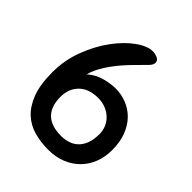

<svg xmlns="http://www.w3.org/2000/svg" viewBox="-198 -822 946 946"><g transform="rotate(45 275.0 -349.0)"><path d="M40 -280Q40 -364 69 -440.5Q98 -517 141 -575.5Q184 -634 232 -668.5Q280 -703 318 -703Q334 -703 350.5 -695.5Q367 -688 367 -672Q367 -658 351 -641.5Q335 -625 301 -591Q283 -573 262.5 -550Q242 -527 223 -501Q204 -475 189 -447Q174 -419 167 -392Q201 -422 243 -433Q285 -444 317 -444Q357 -444 394 -429.5Q431 -415 459 -386.5Q487 -358 503.5 -315.5Q520 -273 520 -217Q520 -168 504 -127.5Q488 -87 458.5 -57.5Q429 -28 387.5 -11.5Q346 5 295 5Q245 5 198.5 -7.5Q152 -20 117 -52Q82 -84 61 -139Q40 -194 40 -280ZM154 -222Q154 -156 188.5 -122Q223 -88 292 -88Q317 -88 340 -95Q363 -102 381 -118.5Q399 -135 409.5 -162Q420 -189 420 -229Q420 -254 410.5 -276Q401 -298 383.5 -314.5Q366 -331 342 -340.5Q318 -350 290 -350Q226 -350 190 -315Q154 -280 154 -222Z"/></g></svg>

Font: Sniglet
Style: Regular
Weight: 400
Designer: Haley Fiege
Foundry: Haley Fiege, Pablo Impallari, Brenda Gallo
Version: Version 2.000; ttfautohint (v0.95) -l 8 -r 50 -G 200 -x 14 -